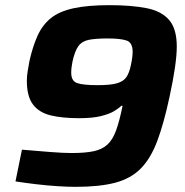

<svg xmlns="http://www.w3.org/2000/svg" viewBox="-20 -716 716 744"><path d="M273 8Q243 8 203.5 5.5Q164 3 121.5 -2Q79 -7 40 -13L65 -136Q122 -131 174.5 -127Q227 -123 257 -123Q310 -123 343 -130Q376 -137 396.5 -156Q417 -175 430 -211Q443 -247 455 -306H450Q440 -296 421.5 -285Q403 -274 370.5 -266Q338 -258 286 -258Q221 -258 176 -269Q131 -280 107.5 -311.5Q84 -343 84 -403Q84 -420 87 -438.5Q90 -457 94 -479Q107 -537 126 -578.5Q145 -620 177.5 -646Q210 -672 265 -684Q320 -696 404 -696Q489 -696 547.5 -684.5Q606 -673 635.5 -638.5Q665 -604 665 -536Q665 -470 637 -341Q615 -238 589.5 -170Q564 -102 525.5 -63Q487 -24 426.5 -8Q366 8 273 8ZM359 -386Q409 -386 434 -393.5Q459 -401 470 -417.5Q481 -434 487 -463Q490 -476 492 -490Q494 -504 494 -515Q494 -551 470.5 -559Q447 -567 397 -567Q350 -567 323.5 -561.5Q297 -556 283.5 -537Q270 -518 261 -478Q256 -454 256 -434Q256 -402 279 -394Q302 -386 359 -386Z"/></svg>

Font: Saira
Style: Bold Italic
Weight: 700
Italic angle: -12°
Designer: Hector Gatti with collaboration of the Omnibus-Type team
Foundry: Omnibus-Type
Version: Version 1.100; ttfautohint (v1.8.3)